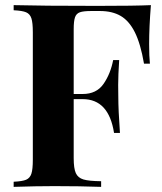

<svg xmlns="http://www.w3.org/2000/svg" viewBox="-20 -728 632 748"><path d="M561 -556.2Q561 -507.8 564 -480H541Q527.8 -557.1 505.6 -601.8Q483.4 -646.5 450.4 -665.8Q417.5 -685.1 369.1 -685.1H335.9Q305.2 -685.1 291.3 -680.2Q277.3 -675.3 272.2 -660.6Q267.1 -646 267.1 -613.8V-361.8H302.2Q356 -361.8 383.3 -401.1Q410.6 -440.4 420.9 -494.1H444.3Q440.4 -435.5 440.4 -397L440.9 -352.1Q440.9 -299.8 447.3 -210H424.3Q403.8 -341.8 302.2 -341.8H267.1V-111.8Q267.1 -71.8 275.4 -53.5Q283.7 -35.2 305.2 -28.8Q326.7 -22.5 374 -22V0Q292 -2.9 191.9 -2.9Q120.1 -2.9 33.2 0V-20Q66.9 -21.5 81.8 -27.8Q96.7 -34.2 102.3 -51.3Q107.9 -68.4 107.9 -106V-602.1Q107.9 -639.6 102.3 -656.7Q96.7 -673.8 81.5 -680.2Q66.4 -686.5 33.2 -688V-708Q142.1 -705.1 358.9 -705.1Q506.3 -705.1 567.9 -708Q561 -623 561 -556.2Z"/></svg>

Font: TypoPRO Playfair Display
Style: Bold
Weight: 700
Designer: Claus Eggers Sørensen
Foundry: Claus Eggers Sørensen
Version: Version 1.004;PS 001.004;hotconv 1.0.70;makeotf.lib2.5.58329